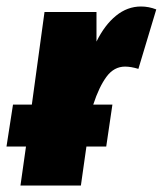

<svg xmlns="http://www.w3.org/2000/svg" viewBox="-39 -571 501 591"><path d="M442 -542 387 -359Q364 -366 346 -366Q312 -366 289 -335Q266 -304 248 -249H307L288 -120H227L210 0H24L41 -120H-19L1 -249H59L98 -534H258V-443Q283 -494 318 -522.5Q353 -551 395 -551Q419 -551 442 -542Z"/></svg>

Font: Fira Sans Condensed Black
Style: Italic
Weight: 900
Width: 3
Italic angle: -8°
Designer: Carrois Corporate & Edenspiekermann AG
Foundry: Carrois Corporate GbR & Edenspiekermann AG
Version: Version 4.203